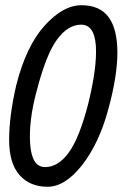

<svg xmlns="http://www.w3.org/2000/svg" viewBox="-20 -713 471 738"><path d="M42 -383.8Q80.1 -535.2 151.1 -614Q222.2 -692.9 293 -692.9Q363.8 -692.9 397.5 -647Q431.2 -601.1 431.2 -510.5Q431.2 -419.9 395.5 -290Q359.9 -160.2 294.9 -77.6Q230 4.9 162.6 4.9Q95.2 4.9 55.2 -40Q15.1 -85 15.1 -175.5Q15.1 -266.1 42 -383.8ZM121.1 -363.8Q89.8 -249 95.9 -159.9Q102.1 -70.8 153.1 -70.8Q204.1 -70.8 244.6 -127Q285.2 -183.1 318.8 -313Q354 -456.1 348.4 -537.1Q342.8 -618.2 292 -618.2Q241.2 -618.2 199.2 -561Q157.2 -503.9 121.1 -363.8Z"/></svg>

Font: Allan
Style: Regular
Weight: 400
Designer: Anton Koovit
Foundry: Anton Koovit
Version: Version 1.002